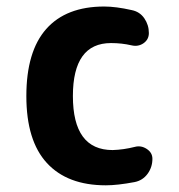

<svg xmlns="http://www.w3.org/2000/svg" viewBox="-20 -550 540 580"><path d="M387.7 -106.4Q406.2 -111.3 423.3 -100.1Q440.4 -88.9 440.4 -70.3Q440.4 -44.9 425.8 -24.9Q411.1 -4.9 386.7 0Q335 9.8 299.8 9.8Q183.6 9.8 121.6 -57.6Q59.6 -125 59.6 -259.8Q59.6 -394.5 119.6 -462.4Q179.7 -530.3 294.9 -530.3Q330.1 -530.3 377.9 -519.5Q402.3 -514.6 416 -494.6Q429.7 -474.6 429.7 -450.2Q429.7 -430.7 413.6 -419.4Q397.5 -408.2 377 -413.1Q347.7 -419.9 315.4 -419.9Q200.2 -419.9 200.2 -259.8Q200.2 -96.7 320.3 -96.7Q353.5 -97.7 387.7 -106.4Z"/></svg>

Font: Rounded-X Mgen+ 1m bold
Style: Bold
Weight: 700
Designer: [Source Han Sans]
Ryoko NISHIZUKA  (kana & ideographs); Paul D. Hunt (Latin, Greek & Cyrillic); Wenlong ZHANG  (bopomofo
Version: Version 1.059.20150602